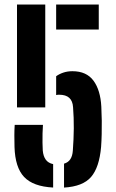

<svg xmlns="http://www.w3.org/2000/svg" viewBox="-20 -820 513 848"><path d="M44.1 -171.1Q43.4 -199.9 43.4 -222Q43.4 -244.2 44.9 -268.5H169.7Q168.3 -251.7 167.9 -230.7Q167.4 -209.7 167.7 -189.5Q167.9 -169.4 168.9 -155Q171.2 -130 182 -115Q192.8 -99.9 214.7 -95.1V8.3Q126.5 3.8 86.6 -38.3Q46.7 -80.5 44.1 -171.1ZM55.1 -345.8V-800H179.9V-345.8ZM228 -400.2V-483.3Q241.7 -493.3 259.9 -499.4Q278.1 -505.5 299.9 -505.5Q361.9 -505.5 392.8 -463.8Q423.7 -422 427.5 -348.8Q429 -317.3 429.5 -286.5Q429.9 -255.8 429.1 -226.7Q428.4 -197.5 426.5 -171.1Q418.6 -80.7 382.4 -38.6Q346.3 3.6 262.8 8.5V-97.1Q281.6 -102.7 290.9 -117.2Q300.2 -131.7 301.7 -155Q305.5 -205.3 305.9 -252.9Q306.3 -300.6 302.7 -346.4Q301 -374.1 285.8 -387.9Q270.6 -401.6 241.8 -401.6Q238.2 -401.6 234.7 -401.4Q231.2 -401.1 228 -400.2ZM228 -689.7V-800H416.2V-689.7Z"/></svg>

Font: Big Shoulders Stencil Thin
Style: Regular
Weight: 100
Designer: Patric King
Foundry: XO Type Co
Version: Version 2.001